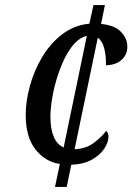

<svg xmlns="http://www.w3.org/2000/svg" viewBox="-20 -734 530 754"><path d="M215 -90Q157 -99 119 -147.5Q81 -196 81 -283Q81 -337 97.5 -397Q114 -457 146 -510.5Q178 -564 224.5 -599.5Q271 -635 331 -641L347 -714H392L377 -640Q430 -635 455 -609Q480 -583 480 -552Q481 -520 457.5 -499Q434 -478 396 -478Q397 -514 389.5 -543.5Q382 -573 364 -586L273 -148Q318 -150 348 -172.5Q378 -195 397 -220Q406 -213 406 -197Q406 -176 390 -151Q374 -126 341.5 -107.5Q309 -89 260 -87L242 0H196ZM321 -593Q296 -588 273.5 -564Q251 -540 233.5 -504Q216 -468 203.5 -427Q191 -386 184.5 -346Q178 -306 178 -275Q178 -228 191 -197Q204 -166 230 -155Z"/></svg>

Font: Noto Serif Condensed
Style: Italic
Weight: 400
Width: 3
Italic angle: -12°
Designer: Monotype Design Team
Foundry: Monotype Imaging Inc.
Version: Version 2.014; ttfautohint (v1.8.4.7-5d5b)